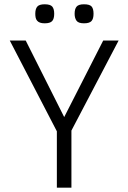

<svg xmlns="http://www.w3.org/2000/svg" viewBox="-20 -862 590 882"><path d="M308.1 -262.2V0H241.2V-258.8L24.9 -675.8H98.1L274.9 -324.2L454.1 -675.8H524.9ZM409.7 -798.8Q409.7 -775.4 400.1 -765.1Q390.6 -754.9 365.7 -754.9Q339.8 -754.9 331.3 -767.1Q322.8 -779.3 322.8 -798.8Q322.8 -820.8 331.8 -831.5Q340.8 -842.3 365.7 -842.3Q392.1 -842.3 400.9 -832Q409.7 -821.8 409.7 -798.8ZM229 -798.8Q229 -775.4 219.5 -765.1Q210 -754.9 185.1 -754.9Q171.9 -754.9 163.6 -758.1Q155.3 -761.2 150.4 -767.1Q145.5 -772.9 143.8 -781Q142.1 -789.1 142.1 -798.8Q142.1 -820.8 151.1 -831.5Q160.2 -842.3 185.1 -842.3Q210.9 -842.3 220 -831.8Q229 -821.3 229 -798.8Z"/></svg>

Font: Clear Sans Light
Style: Regular
Weight: 300
Foundry: Intel Corporation
Version: Version 1.00